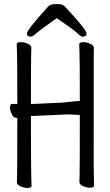

<svg xmlns="http://www.w3.org/2000/svg" viewBox="-20 -912 540 943"><path d="M386 -732Q377 -732 361 -748Q345 -764 259 -823Q171 -761 156 -746.5Q141 -732 132 -732Q112 -732 112 -747Q112 -765 214 -877Q224 -888 234.5 -890Q245 -892 266 -892Q288 -892 299 -879.5Q310 -867 328 -848Q405 -764 405 -748Q405 -732 386 -732ZM114 11Q98 11 80.5 3Q63 -5 63 -17Q63 -29 64 -55Q65 -81 65 -332H66Q66 -333 61 -333Q46 -333 37.5 -352Q29 -371 29 -385Q29 -402 42 -402L65 -401Q65 -621 63.5 -649.5Q62 -678 62 -695Q62 -705 83 -705Q100 -705 117 -697Q134 -689 134 -677Q134 -665 133 -639.5Q132 -614 132 -401L286 -408L354 -415L372 -416Q372 -621 370.5 -649.5Q369 -678 369 -695Q369 -705 390 -705Q406 -705 423.5 -697Q441 -689 441 -677Q441 -665 440.5 -639.5Q440 -614 440 -106Q440 -75 441 -46Q442 -17 442 0Q442 10 421 10Q406 10 388 2Q370 -6 370 -18Q370 -30 371 -56Q372 -82 372 -347Q334 -350 310 -350L132 -342Q132 -74 133.5 -45Q135 -16 135 1Q135 11 114 11Z"/></svg>

Font: Moon Stars Kai HW
Style: Regular
Weight: 400
Designer: GuiWonder
Version: Version 1.101